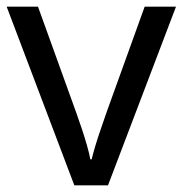

<svg xmlns="http://www.w3.org/2000/svg" viewBox="-20 -556 548 576"><path d="M203 0 0 -536H94L208 -220Q216 -198 225 -171Q234 -144 241 -119.5Q248 -95 251 -78H255Q259 -95 266.5 -120Q274 -145 283.5 -172Q293 -199 300 -220L414 -536H508L304 0Z"/></svg>

Font: Noto Sans Ugaritic
Style: Regular
Weight: 400
Designer: Monotype Design Team
Foundry: Monotype Imaging Inc.
Version: Version 2.001; ttfautohint (v1.8.4.7-5d5b)